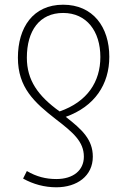

<svg xmlns="http://www.w3.org/2000/svg" viewBox="-20 -560 540 815"><path d="M248 -540C120 -540 56 -443 56 -315C56 -188 126 -125 217 -54C290 2 336 41 336 105C336 163 291 200 219 200C175 200 135 190 94 166L78 198C121 222 169 235 219 235C307 235 374 187 374 105C374 33 329 -10 259 -64C382 -108 444 -202 444 -319C444 -445 375 -540 248 -540ZM248 -505C348 -505 406 -427 406 -318C406 -213 351 -128 233 -87C141 -153 94 -220 94 -315C94 -430 148 -505 248 -505Z"/></svg>

Font: Noto Sans Mono ExtraCondensed ExtraLight
Style: Regular
Weight: 200
Width: 2
Designer: Monotype Design Team
Foundry: Monotype Imaging Inc.
Version: Version 2.014